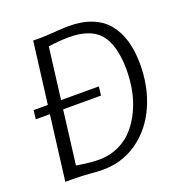

<svg xmlns="http://www.w3.org/2000/svg" viewBox="-136 -873 944 998"><g transform="rotate(-20 336.0 -373.5)"><path d="M25.9 -357.9 31.7 -406.7H110.4L153.3 -747.1H195.8Q218.3 -747.1 272.5 -751Q326.7 -754.9 352.5 -754.9Q425.3 -754.9 479.7 -732.9Q534.2 -710.9 567.1 -670.2Q600.1 -629.4 616.5 -574.7Q632.8 -520 633.8 -450.2Q635.3 -321.3 588.9 -216.1Q542.5 -110.8 454.8 -50Q367.2 10.7 254.9 7.8Q223.6 6.8 199.7 4.4Q150.4 0 96.7 0H59.1L104 -357.9ZM386.7 -357.9H177.2L140.1 -61Q219.7 -46.9 272.5 -48.3Q328.1 -49.8 375.5 -72.5Q422.9 -95.2 456.3 -133.3Q489.7 -171.4 513.2 -221.7Q536.6 -272 547.4 -328.6Q558.1 -385.3 557.6 -444.3Q555.7 -579.1 503.4 -639.6Q451.2 -700.2 331.5 -700.2Q285.2 -700.2 219.2 -690.9L183.6 -406.7H392.6Z"/></g></svg>

Font: HaufeMerriweatherSansLt
Style: Italic
Weight: 300
Designer: Eben Sorkin ( eben@eyebytes.com )
Foundry: Eben Sorkin
Version: Version 1.56